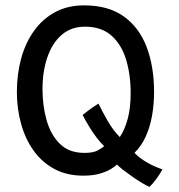

<svg xmlns="http://www.w3.org/2000/svg" viewBox="-20 -670 686 734"><path d="M551.5 44.5Q540.5 40 522.2 29Q504 18 484.8 4.5Q465.5 -9 449.8 -21.2Q434 -33.5 427.5 -41Q421 -34.5 404.5 -24.2Q388 -14 361.8 -6.2Q335.5 1.5 298 1.5Q235.5 1.5 188 -24Q140.5 -49.5 108.5 -94.2Q76.5 -139 60.5 -197Q44.5 -255 44.5 -319Q44.5 -387 61 -446.8Q77.5 -506.5 110 -552Q142.5 -597.5 190.5 -623.5Q238.5 -649.5 301.5 -649.5Q394.5 -649.5 453.5 -607Q512.5 -564.5 540.8 -489.8Q569 -415 569 -318.5Q569 -271 561.2 -227.5Q553.5 -184 537 -147.8Q520.5 -111.5 494 -85.5Q514 -65 543 -48.5Q572 -32 601 -22.5Q592.5 -6.5 578.8 12.5Q565 31.5 551.5 44.5ZM378 -111.5Q365 -123.5 349.2 -144.2Q333.5 -165 319.5 -188.2Q305.5 -211.5 296 -230.5Q302 -235.5 313 -244Q324 -252.5 336 -260.8Q348 -269 356.5 -274Q369.5 -246.5 390.8 -209.2Q412 -172 438 -146Q457 -173.5 468.2 -215.5Q479.5 -257.5 479.5 -313.5Q479.5 -386 461.5 -443.8Q443.5 -501.5 405 -534.8Q366.5 -568 305 -568Q251.5 -568 215.2 -536.2Q179 -504.5 160.8 -450.2Q142.5 -396 142.5 -329.5Q142.5 -266 158.2 -210.2Q174 -154.5 209 -120Q244 -85.5 303 -85.5Q337 -85.5 354.8 -95.5Q372.5 -105.5 378 -111.5Z"/></svg>

Font: Grandstander Thin
Style: Regular
Weight: 400
Version: Version 1.200